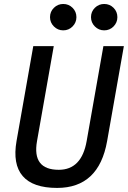

<svg xmlns="http://www.w3.org/2000/svg" viewBox="-20 -922 634 952"><path d="M263.2 9.8Q143.1 9.8 92.5 -49.1Q42 -107.9 62 -222.7L145 -693.4H246.6L163.6 -222.7Q138.2 -80.1 271.5 -80.1Q384.8 -80.1 409.7 -222.7L492.7 -693.4H594.2L511.2 -222.7Q470.2 9.8 263.2 9.8ZM293.5 -771.5Q266.6 -771.5 247.3 -790.8Q228 -810.1 228 -836.9Q228 -864.3 247.3 -883.3Q266.6 -902.3 293.5 -902.3Q320.8 -902.3 339.8 -883.3Q358.9 -864.3 358.9 -836.9Q358.9 -810.1 339.8 -790.8Q320.8 -771.5 293.5 -771.5ZM496.6 -771.5Q469.7 -771.5 450.4 -790.8Q431.2 -810.1 431.2 -836.9Q431.2 -864.3 450.4 -883.3Q469.7 -902.3 496.6 -902.3Q523.9 -902.3 543 -883.3Q562 -864.3 562 -836.9Q562 -810.1 543 -790.8Q523.9 -771.5 496.6 -771.5Z"/></svg>

Font: Cascadia Code NF
Style: Italic
Weight: 400
Italic angle: -10°
Monospace: yes
Designer: Aaron Bell
Foundry: Saja Typeworks
Version: Version 2404.023; ttfautohint (v1.8.4)